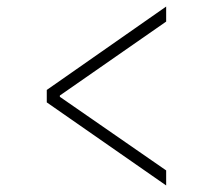

<svg xmlns="http://www.w3.org/2000/svg" viewBox="-20 -626 640 587"><path d="M488 -59 123 -313V-351L488 -606V-560L163 -334V-330L488 -105Z"/></svg>

Font: Source Code Pro Light
Style: Italic
Weight: 300
Italic angle: -11°
Monospace: yes
Designer: Paul D. Hunt, Teo Tuominen
Foundry: Adobe Systems Incorporated
Version: Version 1.050;PS 1.000;hotconv 16.6.51;makeotf.lib2.5.65220